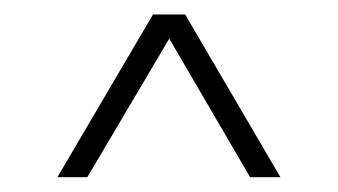

<svg xmlns="http://www.w3.org/2000/svg" viewBox="-20 -720 468 266"><path d="M59.5 -474.5 192 -700H236.5L368.5 -474.5H326.5L214.5 -666.5L101 -474.5Z"/></svg>

Font: Imbue 10pt SemiBold
Style: Regular
Weight: 600
Designer: Tyler Finck
Foundry: Etcetera Type Company
Version: Version 1.102; ttfautohint (v1.8.3)